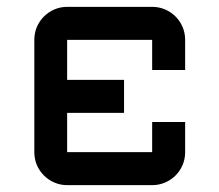

<svg xmlns="http://www.w3.org/2000/svg" viewBox="-20 -540 640 560"><path d="M175.8 -210.9V-96.2H423.8V-184.1H520V-96.2Q520 -76.2 512.5 -58.6Q504.9 -41 491.9 -28.1Q479 -15.1 461.4 -7.6Q443.8 0 423.8 0H175.8Q156.2 0 138.7 -7.6Q121.1 -15.1 108.2 -28.1Q95.2 -41 87.6 -58.6Q80.1 -76.2 80.1 -96.2V-423.8Q80.1 -443.8 87.6 -461.4Q95.2 -479 108.2 -491.9Q121.1 -504.9 138.7 -512.5Q156.2 -520 175.8 -520H423.8Q443.8 -520 461.4 -512.5Q479 -504.9 491.9 -491.9Q504.9 -479 512.5 -461.4Q520 -443.8 520 -423.8V-335.9H423.8V-423.8H175.8V-307.1H341.8V-210.9Z"/></svg>

Font: Aldrich [RUS by Daymarius]
Style: Regular
Weight: 400
Designer: Matthew Desmond
Foundry: Matthew Desmond
Version: Version 1.002 August 24, 2018